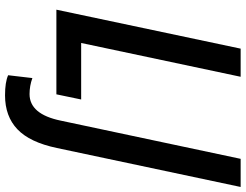

<svg xmlns="http://www.w3.org/2000/svg" viewBox="-124 -630 953 744"><g transform="rotate(90 352.0 -257.5)"><path d="M168 -714H277L146 -96H365L345 0H17ZM271 187 282 93Q312 104 344 104Q422 104 447 -17L595 -714H704L553 -2Q531 103 480.5 151Q430 199 349 199Q298 199 271 187Z"/></g></svg>

Font: Noto Sans UI NarrowMedium
Style: Italic
Weight: 500
Width: 4
Italic angle: -12°
Designer: Monotype Design Team
Foundry: Monotype Imaging Inc.
Version: Version 1.001